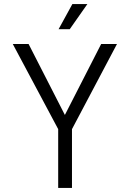

<svg xmlns="http://www.w3.org/2000/svg" viewBox="-20 -927 640 947"><path d="M267 0V-290L43 -710H121L300 -360L479 -710H557L335 -290V0ZM269 -783 337 -907H411L324 -783Z"/></svg>

Font: Geist Mono Light
Style: Regular
Weight: 300
Monospace: yes
Designer: Basement.studio, Andrés Briganti, Mateo Zaragoza
Foundry: Basement.studio, Vercel, Andrés Briganti, Guido Ferreyra, Mateo Zaragoza
Version: Version 1.500; ttfautohint (v1.8.4.7-5d5b)